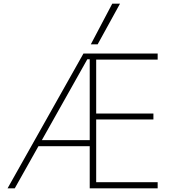

<svg xmlns="http://www.w3.org/2000/svg" viewBox="-20 -1020 954 1040"><path d="M21 0 432 -730H834V-697H501V-405H811V-373H501V-33H834V0H466V-699H453L60 0ZM177 -228V-261H485V-228ZM509 -780H472L588 -1000H630Z"/></svg>

Font: M PLUS 2 ExtraLight
Style: Regular
Weight: 250
Designer: Coji Morishita
Foundry: UNDERFOREST DESIGN
Version: Version 1.001